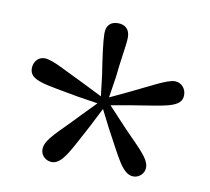

<svg xmlns="http://www.w3.org/2000/svg" viewBox="-56 -877 590 540"><g transform="rotate(10 239.5 -606.5)"><path d="M240 -815C221 -815 207 -805 207 -780C207 -759 213 -714 221 -663L228 -604L176 -630C118 -657 77 -682 54 -682C35 -682 23 -666 23 -648C23 -612 70 -610 164 -592L222 -583L180 -540C130 -486 92 -458 92 -429C92 -410 108 -398 124 -398C155 -398 174 -446 213 -517L240 -570L267 -517C308 -443 325 -398 357 -398C373 -398 388 -411 388 -429C388 -457 349 -487 300 -540L259 -584L316 -594C410 -610 458 -611 458 -648C458 -666 445 -682 426 -682C404 -682 361 -657 304 -630L251 -605L260 -663C265 -714 274 -760 274 -780C274 -805 259 -815 240 -815Z"/></g></svg>

Font: Source Han Serif K
Style: Regular
Weight: 400
Designer: Ryoko NISHIZUKA 西塚涼子 (kana & ideographs); Frank Grießhammer (Latin, Greek & Cyrillic); Wenlong ZHANG 张文龙 (bopomofo); San
Foundry: Adobe Systems Incorporated
Version: Version 1.001;PS 1.001;hotconv 16.6.54;makeotf.lib2.5.65590